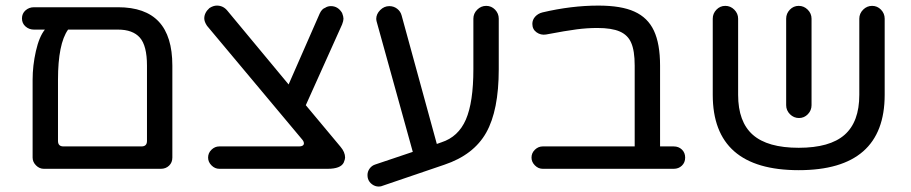

<svg xmlns="http://www.w3.org/2000/svg" viewBox="-20 -603 3259 687"><path d="M596.7 -368.2V-39.1Q596.7 -21.5 585 -10.3Q573.2 1 555.7 1H136.7Q121.1 1 108.9 -11.2Q96.7 -23.4 96.7 -39.1V-317.4Q96.7 -368.2 108.4 -419.9Q120.1 -471.7 140.6 -497.1H101.6Q84 -497.1 71.3 -508.3Q58.6 -519.5 58.6 -537.1Q58.6 -554.7 71.3 -565.9Q84 -577.1 101.6 -577.1H402.3Q500 -577.1 548.3 -525.4Q596.7 -473.6 596.7 -368.2ZM402.3 -497.1H223.6Q187.5 -446.3 187.5 -317.4V-98.6Q187.5 -79.1 207 -79.1H486.3Q505.9 -79.1 505.9 -98.6V-368.2Q505.9 -439.5 480.5 -468.3Q455.1 -497.1 402.3 -497.1Z M1214.8 -39.1Q1214.8 -33.2 1210 -21.5Q1199.2 1 1152.3 1H764.6Q749 1 736.8 -11.2Q724.6 -23.4 724.6 -39.1Q724.6 -55.7 736.8 -67.4Q749 -79.1 764.6 -79.1H1050.8Q1058.6 -79.1 1063 -82Q1067.4 -85 1067.4 -89.8Q1067.4 -96.7 1061.5 -103.5L720.7 -510.7Q710.9 -525.4 710.9 -537.1Q710.9 -557.6 729.5 -574.2Q743.2 -583 755.9 -583Q778.3 -583 793 -565.4L1012.7 -300.8L1124 -554.7Q1131.8 -571.3 1143.6 -575.2Q1152.3 -581.1 1164.1 -581.1Q1189.5 -581.1 1204.1 -556.6Q1209 -543.9 1209 -536.1Q1209 -528.3 1204.1 -515.6L1074.2 -226.6L1198.2 -78.1Q1214.8 -58.6 1214.8 -39.1Z M1764.6 -536.1V-355.5Q1764.6 -208 1719.7 -128.4Q1674.8 -48.8 1570.3 -13.7L1349.6 61.5Q1343.8 64.5 1335 64.5Q1322.3 64.5 1311.5 56.6Q1300.8 48.8 1296.9 37.1Q1294.9 31.2 1294.9 23.4Q1294.9 10.7 1302.7 0Q1310.5 -10.7 1323.2 -14.6L1457 -59.6L1328.1 -524.4L1327.1 -528.3L1326.2 -535.2Q1326.2 -552.7 1340.3 -566.9Q1354.5 -581.1 1373 -581.1Q1388.7 -581.1 1400.9 -571.8Q1413.1 -562.5 1417 -547.9L1543 -87.9L1559.6 -93.8Q1620.1 -113.3 1647 -175.3Q1673.8 -237.3 1673.8 -355.5V-536.1Q1673.8 -554.7 1687.5 -568.4Q1701.2 -582 1719.7 -582Q1738.3 -582 1751.5 -568.4Q1764.6 -554.7 1764.6 -536.1Z M2431.6 -39.1Q2431.6 -21.5 2419.9 -10.3Q2408.2 1 2390.6 1H1921.9Q1906.2 1 1894 -11.2Q1881.8 -23.4 1881.8 -39.1Q1881.8 -55.7 1894 -67.4Q1906.2 -79.1 1921.9 -79.1H2251V-368.2Q2251 -421.9 2238.3 -450.2Q2226.6 -477.5 2197.8 -490.2Q2168.9 -502.9 2117.2 -502.9Q2081.1 -502.9 2043.5 -498Q2005.9 -493.2 1933.6 -479.5Q1915 -476.6 1899.9 -487.3Q1884.8 -498 1884.8 -517.6Q1884.8 -532.2 1895 -543.5Q1905.3 -554.7 1920.9 -558.6Q2024.4 -583 2121.1 -583Q2203.1 -583 2250 -561.5Q2297.9 -540 2319.8 -493.2Q2341.8 -446.3 2341.8 -368.2V-79.1H2390.6Q2408.2 -79.1 2419.9 -67.9Q2431.6 -56.6 2431.6 -39.1Z M3145.5 -536.1V-263.7Q3145.5 5.9 2837.9 5.9Q2530.3 5.9 2530.3 -263.7V-536.1Q2530.3 -554.7 2543.5 -568.4Q2556.6 -582 2575.2 -582Q2593.8 -582 2607.4 -568.4Q2621.1 -554.7 2621.1 -536.1V-263.7Q2621.1 -167 2673.8 -120.6Q2726.6 -74.2 2837.9 -74.2Q2949.2 -74.2 3002 -120.6Q3054.7 -167 3054.7 -263.7V-536.1Q3054.7 -554.7 3068.4 -568.4Q3082 -582 3100.6 -582Q3119.1 -582 3132.3 -568.4Q3145.5 -554.7 3145.5 -536.1ZM2793 -226.6V-536.1Q2793 -554.7 2806.2 -568.4Q2819.3 -582 2837.9 -582Q2856.4 -582 2870.1 -568.4Q2883.8 -554.7 2883.8 -536.1V-226.6Q2883.8 -208 2870.6 -194.3Q2857.4 -180.7 2838.9 -180.7Q2820.3 -180.7 2806.6 -194.3Q2793 -208 2793 -226.6Z"/></svg>

Font: jf-openhuninn-1.0
Style: Regular
Weight: 400
Designer: [Kosugi Maru]
      Designed by Motoya company      

      [Varela Round]
      Joe Prince(Latin component); Avraham Co
Foundry: justfont CO.,LTD.
Version: 1.0